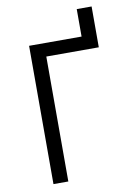

<svg xmlns="http://www.w3.org/2000/svg" viewBox="-96 -943 716 1005"><g transform="rotate(-10 262.5 -440.5)"><path d="M105 0V-735H384V-881H463V-664H184V0Z"/></g></svg>

Font: Iosevka Pride
Style: Regular
Weight: 400
Monospace: yes
Designer: Belleve Invis
Foundry: Belleve Invis
Version: Version 30.3.1; ttfautohint (v1.8.4)